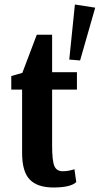

<svg xmlns="http://www.w3.org/2000/svg" viewBox="-20 -820 442 851"><path d="M335 -552 287 -556 312 -800 402 -786ZM217 11Q146 11 112 -24Q78 -59 78 -142V-423H30V-483L79 -497L143 -666H211V-500H321V-423H211V-176Q211 -107 221 -84Q231 -61 258 -61Q272 -61 285 -63.5Q298 -66 304 -68L310 -70L318 -13Q293 11 217 11Z"/></svg>

Font: Arsenal
Style: Bold
Weight: 700
Designer: Andrij Shevchenko
Foundry: Stairsfor
Version: Version 2.001;PS 002.001;hotconv 1.0.88;makeotf.lib2.5.64775